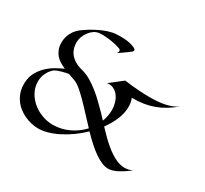

<svg xmlns="http://www.w3.org/2000/svg" viewBox="-155 -996 1332 1245"><g transform="rotate(30 511.0 -374.0)"><path d="M923.8 -55.2Q881.8 -22 845.9 -3.2Q810.1 15.6 783.2 17.1Q757.8 19 730 7.6Q702.1 -3.9 672.6 -24.4Q643.1 -44.9 612.5 -72.8Q582 -100.6 551.8 -131.8Q517.6 -98.6 479 -71Q440.4 -43.5 400.6 -23.2Q360.8 -2.9 321.8 8.1Q282.7 19 248 18.1Q224.1 17.6 198.2 11.5Q172.4 5.4 147.7 -6.3Q123 -18.1 101.1 -35.6Q79.1 -53.2 62.7 -76.9Q46.4 -100.6 37.4 -130.1Q28.3 -159.7 29.8 -195.8Q31.7 -238.8 49.6 -272Q67.4 -305.2 93.5 -330.3Q119.6 -355.5 150.4 -373.3Q181.2 -391.1 210 -403.8Q188.5 -413.1 169.7 -424.6Q150.9 -436 136.7 -452.4Q122.6 -468.8 114.3 -490.5Q106 -512.2 106 -542Q106 -580.1 125 -615.7Q144 -651.4 182.1 -676.8Q213.4 -698.7 242.2 -714.4Q271 -730 296.1 -740.5Q321.3 -751 342.8 -756.8Q364.3 -762.7 380.9 -764.2Q412.6 -767.1 448.2 -764.9Q483.9 -762.7 514.2 -752Q558.1 -736.8 529.8 -715.8Q523.9 -711.4 513.2 -703.6Q503.9 -696.8 488.8 -686Q473.6 -675.3 450.2 -659.2Q458 -668.5 459 -675Q460 -681.6 458 -685.5Q456.1 -690.4 450.2 -692.9Q442.4 -696.3 424.6 -701.2Q406.7 -706.1 384.5 -710Q362.3 -713.9 337.6 -715.8Q313 -717.8 291 -715.8Q269 -714.4 250.7 -701.9Q232.4 -689.5 218.8 -671.1Q205.1 -652.8 197.5 -631.3Q189.9 -609.9 189.9 -589.8Q189.9 -569.8 195.6 -549.1Q201.2 -528.3 214.8 -510Q228.5 -491.7 251.7 -476.8Q274.9 -461.9 310.1 -453.1Q345.2 -444.3 378.7 -424.6Q412.1 -404.8 443.1 -379.9Q474.1 -355 502.4 -327.1Q530.8 -299.3 556.2 -273.9L591.8 -235.8Q608.9 -278.8 608.9 -325.2Q608.9 -350.1 601.6 -376Q594.2 -401.9 579.8 -421.9Q565.4 -441.9 543.9 -453.1Q522.5 -464.4 494.1 -460L587.9 -533.2Q648.4 -524.9 696 -522Q743.7 -519 776.9 -519Q805.2 -519 833.3 -521Q861.3 -522.9 887.9 -528.3Q914.6 -533.7 938.7 -543.2Q962.9 -552.7 982.9 -567.9Q947.3 -538.1 913.1 -517.3Q878.9 -496.6 843.3 -483.4Q807.6 -470.2 769.3 -464.1Q731 -458 688 -458H680.2Q687 -442.4 689.5 -426.3Q691.9 -410.2 691.9 -396Q691.9 -349.1 671.9 -301Q651.9 -252.9 618.2 -207Q645 -178.2 675 -148.9Q705.1 -119.6 736.8 -95.5Q768.6 -71.3 801.3 -56.2Q834 -41 866.2 -41Q884.8 -41 899.2 -45.4Q913.6 -49.8 923.8 -55.2ZM300.8 -370.1 250 -388.2Q223.6 -383.3 206.1 -378.4Q188.5 -373.5 177.2 -369.6Q164.1 -364.7 155.8 -359.9Q146 -353 136.2 -342Q126.5 -331.1 118.4 -316.7Q110.4 -302.2 105.2 -284.7Q100.1 -267.1 100.1 -247.1Q100.1 -203.6 119.9 -167.2Q139.6 -130.9 171.4 -104.7Q203.1 -78.6 242.7 -64.2Q282.2 -49.8 321.8 -49.8Q385.3 -49.8 441.2 -76.2Q497.1 -102.5 538.1 -147Q503.4 -183.1 470.2 -219.5Q437 -255.9 406.5 -286.6Q376 -317.4 349.4 -339.8Q322.8 -362.3 300.8 -370.1ZM992.2 -575.2Q989.7 -572.8 987.5 -571Q985.4 -569.3 982.9 -567.9Q985.4 -569.3 987.5 -571Q989.7 -572.8 992.2 -575.2Z"/></g></svg>

Font: Quintessential
Style: Regular
Weight: 400
Designer: Astigmatic (AOETI)
Foundry: Astigmatic (AOETI)
Version: Version 1.000